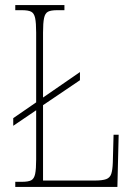

<svg xmlns="http://www.w3.org/2000/svg" viewBox="-20 -734 529 754"><path d="M40 0V-20H66Q91 -20 102.5 -26Q114 -32 118 -51Q122 -70 122 -108V-301L32 -240V-270L122 -332V-606Q122 -644 118 -663Q114 -682 102.5 -688Q91 -694 66 -694H40V-714H233V-694H205Q180 -694 168.5 -688Q157 -682 153 -663Q149 -644 149 -606V-351L294 -451V-419L149 -321V-25H351Q382 -25 397 -30.5Q412 -36 417 -51.5Q422 -67 423 -95L426 -205H446L441 0Z"/></svg>

Font: Noto Serif Ethiopic Condensed Thin
Style: Regular
Weight: 100
Width: 3
Designer: Monotype Design Team
Foundry: Monotype Imaging Inc.
Version: Version 2.102; ttfautohint (v1.8.4.7-5d5b)